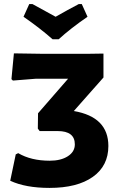

<svg xmlns="http://www.w3.org/2000/svg" viewBox="-20 -908 584 939"><path d="M380 -888 408 -826Q325 -769 267 -716H237Q176 -770 95 -826L123 -888H139Q176 -868 252 -826Q313 -861 365 -888ZM222 11Q105 11 30 -24L57 -153L69 -159Q132 -122 223 -122Q278 -122 312 -144Q346 -166 346 -202Q346 -267 262 -267H174L165 -279L166 -354L313 -523H156L43 -514L36 -521L48 -647L179 -645H418L486 -646V-529L341 -365Q510 -336 510 -194Q510 -97 434 -43Q358 11 222 11Z"/></svg>

Font: Alegreya Sans ExtraBold
Style: Regular
Weight: 800
Designer: Juan Pablo del Peral
Foundry: Huerta Tipografica
Version: Version 2.007